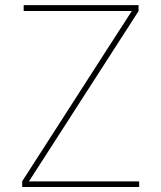

<svg xmlns="http://www.w3.org/2000/svg" viewBox="-20 -748 645 768"><path d="M68.8 0V-22.9L437 -595.2Q456.5 -624.5 475.3 -654.3Q494.1 -684.1 513.2 -713.4L517.1 -704.1Q477.5 -704.1 438.2 -704.1Q398.9 -704.1 358.9 -704.1H74.7V-727.5H534.2V-703.6L163.1 -127Q144.5 -98.6 126.5 -70.3Q108.4 -42 89.8 -13.2L85.9 -22.5Q124 -22.5 162.4 -22.5Q200.7 -22.5 238.8 -22.5H536.6V0Z"/></svg>

Font: Inter 17pt Thin
Style: Regular
Weight: 250
Version: Version 4.001;git-66647c0bb